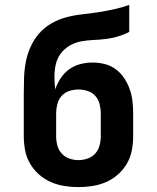

<svg xmlns="http://www.w3.org/2000/svg" viewBox="-20 -755 640 783"><path d="M300 8Q271 8 242.5 3.5Q214 -1 187.5 -12.5Q161 -24 139 -43.5Q117 -63 102.5 -88Q88 -113 82.5 -141.5Q77 -170 77 -199V-371Q77 -403 78 -436Q79 -469 85 -501Q91 -533 104.5 -563.5Q118 -594 139.5 -618.5Q161 -643 189.5 -659.5Q218 -676 250 -684.5Q282 -693 314.5 -696.5Q347 -700 379.5 -705Q412 -710 444 -717Q476 -724 507 -735V-625Q484 -613 460 -606Q436 -599 411.5 -596Q387 -593 362 -592Q337 -591 312 -586.5Q287 -582 265 -569.5Q243 -557 228 -537Q213 -517 207.5 -492Q202 -467 202 -442Q202 -429 203 -416Q204 -403 205 -390Q213 -414 227 -435.5Q241 -457 261.5 -472Q282 -487 307 -493.5Q332 -500 357 -500Q382 -500 406.5 -494Q431 -488 451.5 -473Q472 -458 486 -437Q500 -416 508.5 -392.5Q517 -369 520 -344Q523 -319 523 -294V-199Q523 -170 517.5 -141.5Q512 -113 497.5 -88Q483 -63 461 -43.5Q439 -24 412.5 -12.5Q386 -1 357.5 3.5Q329 8 300 8ZM300 -102Q319 -102 337.5 -108.5Q356 -115 368.5 -129Q381 -143 386 -161.5Q391 -180 391 -199V-294Q391 -312 386 -331Q381 -350 368.5 -364Q356 -378 337.5 -384Q319 -390 300 -390Q281 -390 262.5 -384Q244 -378 231.5 -364Q219 -350 214 -331Q209 -312 209 -294V-199Q209 -180 214 -161.5Q219 -143 231.5 -129Q244 -115 262.5 -108.5Q281 -102 300 -102Z"/></svg>

Font: Iosevka HT Extrabold Extended
Style: Regular
Weight: 800
Width: 7
Monospace: yes
Designer: Belleve Invis
Foundry: Belleve Invis
Version: Version 32.3.0; ttfautohint (v1.8.4)